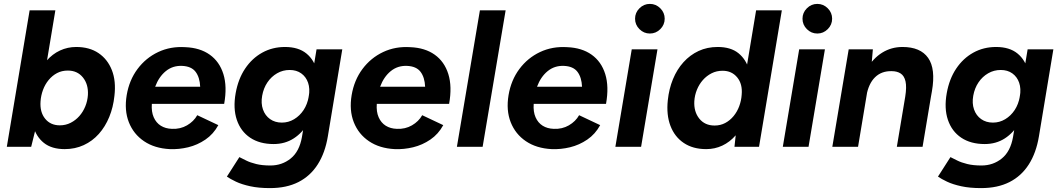

<svg xmlns="http://www.w3.org/2000/svg" viewBox="-20 -753 5439 985"><path d="M15 0 132 -700H264L163 -93L140 0ZM371 -512Q439 -512 485.5 -480.5Q532 -449 554 -393Q576 -337 567 -261Q561 -203 540.5 -153Q520 -103 487 -66Q454 -29 409.5 -8.5Q365 12 312 12Q245 12 205 -20Q165 -52 150 -108Q135 -164 143 -237Q149 -304 168.5 -355Q188 -406 218.5 -441Q249 -476 288 -494Q327 -512 371 -512ZM328 -391Q297 -391 272.5 -378Q248 -365 229.5 -342.5Q211 -320 200.5 -291.5Q190 -263 188 -233Q184 -178 211.5 -144Q239 -110 287 -110Q317 -110 342.5 -123Q368 -136 387 -157.5Q406 -179 417.5 -207Q429 -235 431 -266Q434 -320 405.5 -355.5Q377 -391 328 -391Z M851 12Q773 8 719 -28.5Q665 -65 641 -126Q617 -187 630 -265Q643 -342 685.5 -399Q728 -456 791.5 -486Q855 -516 931 -511Q1006 -508 1056 -472.5Q1106 -437 1126 -373Q1146 -309 1130 -220H759Q756 -180 768.5 -151.5Q781 -123 805 -108Q829 -93 862 -92Q905 -90 939.5 -110Q974 -130 992 -162L1100 -111Q1075 -65 1034 -37Q993 -9 945.5 2.5Q898 14 851 12ZM776 -308H1007Q1005 -356 983.5 -384.5Q962 -413 914 -415Q866 -417 830.5 -388Q795 -359 776 -308Z M1365 212Q1307 212 1263.5 202.5Q1220 193 1190.5 179Q1161 165 1144 153L1208 53Q1222 60 1243 70.5Q1264 81 1294.5 88.5Q1325 96 1367 96Q1427 96 1471.5 60Q1516 24 1529 -50L1604 -500H1736L1662 -54Q1648 31 1610 90.5Q1572 150 1511 181Q1450 212 1365 212ZM1384 -14Q1312 -14 1263.5 -46.5Q1215 -79 1195 -138Q1175 -197 1189 -275Q1202 -348 1237.5 -401Q1273 -454 1325.5 -483Q1378 -512 1442 -512Q1511 -512 1552 -478.5Q1593 -445 1606.5 -387Q1620 -329 1606 -252Q1594 -179 1563 -125.5Q1532 -72 1487 -43Q1442 -14 1384 -14ZM1426 -124Q1460 -124 1489 -141.5Q1518 -159 1537.5 -188.5Q1557 -218 1564 -258Q1571 -298 1560.5 -328.5Q1550 -359 1525.5 -376.5Q1501 -394 1466 -394Q1431 -394 1401.5 -377Q1372 -360 1352 -330.5Q1332 -301 1325 -262Q1318 -223 1329 -191.5Q1340 -160 1365.5 -142Q1391 -124 1426 -124Z M2005 12Q1927 8 1873 -28.5Q1819 -65 1795 -126Q1771 -187 1784 -265Q1797 -342 1839.5 -399Q1882 -456 1945.5 -486Q2009 -516 2085 -511Q2160 -508 2210 -472.5Q2260 -437 2280 -373Q2300 -309 2284 -220H1913Q1910 -180 1922.5 -151.5Q1935 -123 1959 -108Q1983 -93 2016 -92Q2059 -90 2093.5 -110Q2128 -130 2146 -162L2254 -111Q2229 -65 2188 -37Q2147 -9 2099.5 2.5Q2052 14 2005 12ZM1930 -308H2161Q2159 -356 2137.5 -384.5Q2116 -413 2068 -415Q2020 -417 1984.5 -388Q1949 -359 1930 -308Z M2324 0 2442 -700H2574L2456 0Z M2810 12Q2732 8 2678 -28.5Q2624 -65 2600 -126Q2576 -187 2589 -265Q2602 -342 2644.5 -399Q2687 -456 2750.5 -486Q2814 -516 2890 -511Q2965 -508 3015 -472.5Q3065 -437 3085 -373Q3105 -309 3089 -220H2718Q2715 -180 2727.5 -151.5Q2740 -123 2764 -108Q2788 -93 2821 -92Q2864 -90 2898.5 -110Q2933 -130 2951 -162L3059 -111Q3034 -65 2993 -37Q2952 -9 2904.5 2.5Q2857 14 2810 12ZM2735 -308H2966Q2964 -356 2942.5 -384.5Q2921 -413 2873 -415Q2825 -417 2789.5 -388Q2754 -359 2735 -308Z M3137 0 3221 -500H3353L3269 0ZM3314 -581Q3283 -581 3260.5 -603.5Q3238 -626 3238 -657Q3238 -688 3260.5 -710.5Q3283 -733 3314 -733Q3345 -733 3367.5 -710.5Q3390 -688 3390 -657Q3390 -626 3367.5 -603.5Q3345 -581 3314 -581Z M3748 0 3758 -93 3859 -700H3991L3874 0ZM3603 12Q3535 12 3488 -19.5Q3441 -51 3419.5 -107.5Q3398 -164 3406 -239Q3412 -297 3432.5 -347Q3453 -397 3486.5 -434Q3520 -471 3564 -491.5Q3608 -512 3662 -512Q3729 -512 3768.5 -480Q3808 -448 3823.5 -392.5Q3839 -337 3830 -263Q3824 -196 3804.5 -145Q3785 -94 3754.5 -59Q3724 -24 3685.5 -6Q3647 12 3603 12ZM3646 -109Q3676 -109 3700.5 -122Q3725 -135 3743.5 -157.5Q3762 -180 3772.5 -208.5Q3783 -237 3785 -267Q3790 -322 3762 -356Q3734 -390 3687 -390Q3656 -390 3630.5 -377Q3605 -364 3586 -342.5Q3567 -321 3555.5 -293Q3544 -265 3542 -234Q3539 -180 3567.5 -144.5Q3596 -109 3646 -109Z M3996 0 4080 -500H4212L4128 0ZM4173 -581Q4142 -581 4119.5 -603.5Q4097 -626 4097 -657Q4097 -688 4119.5 -710.5Q4142 -733 4173 -733Q4204 -733 4226.5 -710.5Q4249 -688 4249 -657Q4249 -626 4226.5 -603.5Q4204 -581 4173 -581Z M4250 0 4334 -500H4458L4450 -408L4382 0ZM4581 0 4624 -257 4759 -275 4713 0ZM4624 -257Q4632 -307 4625.5 -335.5Q4619 -364 4600.5 -376Q4582 -388 4554 -388Q4502 -389 4469 -356.5Q4436 -324 4425 -262L4381 -263Q4394 -343 4426.5 -398.5Q4459 -454 4506 -483Q4553 -512 4610 -512Q4702 -512 4741.5 -456Q4781 -400 4761 -285L4756 -257Z M5013 212Q4955 212 4911.5 202.5Q4868 193 4838.5 179Q4809 165 4792 153L4856 53Q4870 60 4891 70.5Q4912 81 4942.5 88.5Q4973 96 5015 96Q5075 96 5119.5 60Q5164 24 5177 -50L5252 -500H5384L5310 -54Q5296 31 5258 90.5Q5220 150 5159 181Q5098 212 5013 212ZM5032 -14Q4960 -14 4911.5 -46.5Q4863 -79 4843 -138Q4823 -197 4837 -275Q4850 -348 4885.5 -401Q4921 -454 4973.5 -483Q5026 -512 5090 -512Q5159 -512 5200 -478.5Q5241 -445 5254.5 -387Q5268 -329 5254 -252Q5242 -179 5211 -125.5Q5180 -72 5135 -43Q5090 -14 5032 -14ZM5074 -124Q5108 -124 5137 -141.5Q5166 -159 5185.5 -188.5Q5205 -218 5212 -258Q5219 -298 5208.5 -328.5Q5198 -359 5173.5 -376.5Q5149 -394 5114 -394Q5079 -394 5049.5 -377Q5020 -360 5000 -330.5Q4980 -301 4973 -262Q4966 -223 4977 -191.5Q4988 -160 5013.5 -142Q5039 -124 5074 -124Z"/></svg>

Font: Figtree
Style: Bold Italic
Weight: 700
Italic angle: -9.5°
Foundry: Erik Kennedy
Version: Version 2.001;gftools[0.9.30]